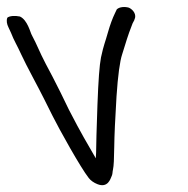

<svg xmlns="http://www.w3.org/2000/svg" viewBox="-59 -545 546 558"><path d="M-34.3 -465.3C-30.6 -457.8 -28.1 -452.4 -27 -449.6C-18.9 -428 -8.9 -412.6 2.5 -387.2C17.3 -354.7 53.5 -289.1 68.3 -259.1L93.8 -208.1C112.1 -171.4 174.8 -58.2 199 -27.6C204.1 -20.8 213.7 -13.7 224.6 -9.6C255.1 2.3 262.4 -27 264.4 -30.5C269 -39.3 267.3 -44.1 269.4 -52.5C271.7 -62.7 272.5 -83.3 273 -117.4C273.4 -151.5 275.7 -200.6 279.6 -264.5C283.7 -326.3 289.5 -367.6 295.9 -386.7C309.3 -428.2 309.4 -433.6 326.4 -477.2L331.6 -487L331.6 -487.9C339 -501.9 328.5 -516.7 315.8 -522.6C304.6 -526 288.5 -525.5 280.5 -517.9L275.3 -507C267.8 -491.7 261 -473 254.7 -451C246.8 -422.2 242.7 -416.2 234.5 -378.1C230.1 -355.9 226.8 -310.6 224.2 -240.2C221.7 -168.8 220.4 -122.5 220.3 -100.7C220.1 -94.9 219.8 -89.9 219.4 -84.9C193.1 -130.9 178.6 -153.8 141.3 -226.1L117.1 -275.9C100.8 -308.7 86.2 -336.8 73.9 -359.5C54.3 -397 50.1 -412 33.2 -443.5C29.2 -450.4 20.9 -487.1 -1.1 -497C-15.5 -500.1 -31.7 -498.9 -37.7 -493.5C-41 -485 -39.1 -474.9 -34.3 -465.3Z"/></svg>

Font: MewTooHand
Style: BdCondLta
Weight: 400
Designer: Mew Too, Robert Jablonski
Version: Version 0.77